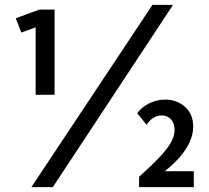

<svg xmlns="http://www.w3.org/2000/svg" viewBox="-20 -772 864 792"><path d="M197.8 0H109.4L608.9 -752H693.8ZM205.1 -380.9H127V-659.2L67.9 -637.7L44.9 -696.8L142.1 -732.4H205.1ZM779.3 0H553.7V-42.5Q608.9 -92.3 640.9 -126.7Q672.9 -161.1 686.5 -186.8Q700.2 -212.4 700.2 -235.8Q700.2 -263.2 685.5 -279.5Q670.9 -295.9 647.5 -295.9Q610.4 -295.9 584.5 -257.3L545.9 -305.2Q566.4 -332 597.4 -346.7Q628.4 -361.3 661.1 -361.3Q709 -361.3 742.9 -331.5Q776.9 -301.8 776.9 -250Q776.9 -218.3 762.7 -186.8Q748.5 -155.3 722.4 -125Q696.3 -94.7 659.7 -65.9H779.3Z"/></svg>

Font: Kumbh Sans
Style: Bold
Weight: 700
Version: Version 1.005